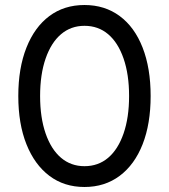

<svg xmlns="http://www.w3.org/2000/svg" viewBox="-20 -733 675 766"><path d="M317 13Q236 13 177 -31.5Q118 -76 85.5 -157.5Q53 -239 53 -350Q53 -461 85.5 -543Q118 -625 177 -669Q236 -713 317 -713Q398 -713 457.5 -669Q517 -625 549 -543Q581 -461 581 -350Q581 -239 549 -157.5Q517 -76 457.5 -31.5Q398 13 317 13ZM317 -70Q372 -70 411.5 -103.5Q451 -137 473 -200.5Q495 -264 495 -350Q495 -436 473 -499.5Q451 -563 411.5 -596.5Q372 -630 317 -630Q263 -630 223.5 -596.5Q184 -563 162 -499.5Q140 -436 140 -350Q140 -264 162 -200.5Q184 -137 223.5 -103.5Q263 -70 317 -70Z"/></svg>

Font: Fustat Medium
Style: Regular
Weight: 500
Designer: Mohamed Gaber, Khaled Hosny, Laura Garcia Mut
Foundry: Kief Type Foundry, Alif Type Foundry, Hard Type Foundry
Version: Version 1.007